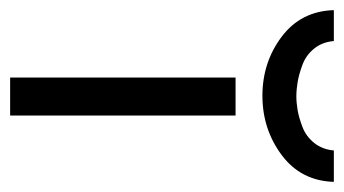

<svg xmlns="http://www.w3.org/2000/svg" viewBox="-222 -509 679 379"><g transform="rotate(90 117.5 -319.5)"><path d="M-52 -639H9Q11 -616 24 -600Q37 -584 56 -577Q75 -570 90 -567.5Q105 -565 118 -565Q131 -565 145.5 -567.5Q160 -570 178.5 -577Q197 -584 210 -600Q223 -616 225 -639H287Q285 -574 234 -536Q183 -498 117 -498Q51 -498 0.5 -536Q-50 -574 -52 -639ZM81 0V-445H156V0Z"/></g></svg>

Font: CMU Sans Serif
Style: Medium
Weight: 500
Version: Version 0.7.0